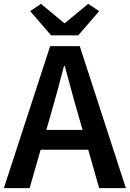

<svg xmlns="http://www.w3.org/2000/svg" viewBox="-22 -979 675 999"><path d="M239 -739H393L633 0H494L382 -393Q370 -432 348 -514L315 -636H311Q284 -529 245 -393L132 0H-2ZM140 -303H489V-200H140ZM135 -921 191 -959 312 -859H316L437 -959L494 -921L385 -795H244Z"/></svg>

Font: Merged Yaku Han JP SemiBold
Style: Regular
Weight: 600
Designer: Ryoko NISHIZUKA 西塚涼子 (kana, bopomofo & ideographs); Paul D. Hunt (Latin, Greek & Cyrillic); Sandoll Communications 산돌커뮤니
Foundry: Adobe
Version: Version 2.004